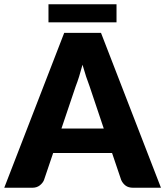

<svg xmlns="http://www.w3.org/2000/svg" viewBox="-33 -883 777 903"><path d="M0 0ZM724 0H593Q571 0 557.5 -10.2Q544 -20.5 537 -36.5L494 -163.5H217L174 -36.5Q168.5 -22.5 154.2 -11.2Q140 0 119 0H-13L269 -728.5H442ZM256 -278.5H455L388 -478Q380.5 -497 372 -522.8Q363.5 -548.5 355 -578.5Q347 -548 338.8 -522Q330.5 -496 323 -477ZM195 -863H515V-778H195Z"/></svg>

Font: Lato Black
Style: Regular
Weight: 900
Designer: Lukasz Dziedzic
Foundry: tyPoland Lukasz Dziedzic
Version: Version 2.007; 2014-02-27